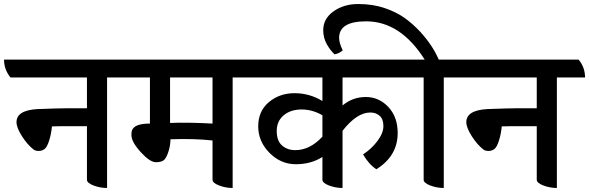

<svg xmlns="http://www.w3.org/2000/svg" viewBox="-62 -914 2927 954"><path d="M246 -287 196 -286Q193 -250 182.5 -216.5Q172 -183 159.5 -173.5Q147 -164 130.5 -164Q114 -164 105 -171Q74 -195 47 -237.5Q20 -280 20 -307Q20 -366 124 -372Q230 -376 266 -376H370V-529H-10Q-42 -569 -42 -618H578Q610 -579 610 -529H470V20Q435 20 402.5 7.5Q370 -5 370 -21V-287Z M1233 -529H1094V20Q1059 20 1026.5 7.5Q994 -5 994 -21V-216Q906 -226 785 -222Q785 -193 775.5 -162.5Q766 -132 754 -120Q742 -108 712.5 -108Q683 -108 637 -158.5Q591 -209 591 -243Q591 -266 598 -274Q615 -300 683 -300V-529H557Q525 -569 525 -618H1202Q1233 -578 1233 -529ZM994 -529H783V-303Q864 -307 994 -300Z M1640 -529V-390Q1690 -432 1755.5 -432Q1821 -432 1867.5 -382.5Q1914 -333 1914 -253Q1914 -139 1808 -73Q1770 -98 1742 -147Q1784 -174 1813.5 -213.5Q1843 -253 1843 -287.5Q1843 -322 1824.5 -338.5Q1806 -355 1778 -355Q1711 -355 1640 -264V20Q1605 20 1572.5 7.5Q1540 -5 1540 -21V-134Q1483 -98 1408 -98Q1333 -98 1277 -154.5Q1221 -211 1221 -286.5Q1221 -362 1274 -406.5Q1327 -451 1401.5 -451Q1476 -451 1540 -412V-529H1182Q1150 -569 1150 -618H1953Q1984 -578 1984 -529ZM1540 -341Q1491 -370 1436.5 -370Q1382 -370 1347.5 -341Q1313 -312 1313 -263Q1313 -214 1339.5 -191Q1366 -168 1405 -168Q1478 -168 1540 -235Z M2281 -529H2143V20Q2108 20 2075.5 7.5Q2043 -5 2043 -21V-529H1935Q1903 -569 1903 -618H2048Q1928 -808 1757 -808Q1623 -808 1623 -726Q1623 -700 1641 -664Q1625 -649 1601 -644Q1580 -662 1562 -694Q1544 -726 1544 -764Q1544 -821 1595 -857.5Q1646 -894 1718 -894Q1790 -894 1849 -874Q1908 -854 1949.5 -824Q1991 -794 2027 -755Q2088 -688 2118 -618H2249Q2281 -579 2281 -529Z M2481 -287 2431 -286Q2428 -250 2417.5 -216.5Q2407 -183 2394.5 -173.5Q2382 -164 2365.5 -164Q2349 -164 2340 -171Q2309 -195 2282 -237.5Q2255 -280 2255 -307Q2255 -366 2359 -372Q2465 -376 2501 -376H2605V-529H2225Q2193 -569 2193 -618H2813Q2845 -579 2845 -529H2705V20Q2670 20 2637.5 7.5Q2605 -5 2605 -21V-287Z"/></svg>

Font: Karma SemiBold
Style: Regular
Weight: 600
Designer: Joana Correia
Foundry: Indian Type Foundry
Version: Version 1.202;PS 1.0;hotconv 1.0.78;makeotf.lib2.5.61930; tt